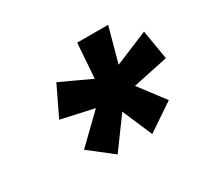

<svg xmlns="http://www.w3.org/2000/svg" viewBox="-92 -842 684 645"><g transform="rotate(-30 250.0 -519.5)"><path d="M254 -518 268 -716H388L334 -518ZM301 -480 289 -556 481 -636 500 -522ZM333 -324 259 -496 326 -543 438 -395ZM198 -323 108 -393 262 -542 324 -495ZM277 -480 86 -522 141 -636 313 -556Z"/></g></svg>

Font: Figtree Light Black
Style: Italic
Weight: 900
Italic angle: -9.5°
Version: Version 2.000